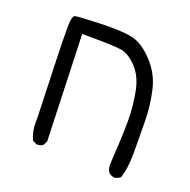

<svg xmlns="http://www.w3.org/2000/svg" viewBox="-99 -496 697 706"><g transform="rotate(20 250.0 -142.5)"><path d="M215.8 -400.4Q199.2 -400.4 180.7 -399.9Q92.8 -397 79.6 -393.6L77.1 -392.6Q74.7 -390.1 72.5 -383.1Q70.3 -376 69.6 -366.2Q68.8 -356.4 68.8 -341.3Q68.8 -270 78.6 6.8Q78.1 15.6 78.1 22.9Q78.1 59.6 92.3 89.4L107.9 97.2Q109.9 97.7 111.3 97.7Q125 97.7 133.8 90.3L142.1 74.2L127.9 -341.3H136.7Q253.9 -341.3 282.2 -336.4Q311.5 -331.1 341.8 -299.8Q372.1 -268.6 383.3 -216.8Q395.5 -158.2 395.5 -98.4Q395.5 -38.6 388.2 74.7Q388.2 92.3 397.5 105.5Q406.7 112.8 418.9 114.7Q430.7 112.8 441.4 106Q455.6 68.8 455.6 3.7Q455.6 -61.5 454.6 -121.6Q453.6 -181.6 440.2 -238.8Q426.8 -295.9 386.7 -338.9Q346.2 -382.3 307.6 -392.6Q276.4 -400.4 215.8 -400.4Z"/></g></svg>

Font: NaikaiFont
Style: Light
Weight: 300
Version: Version 1.89